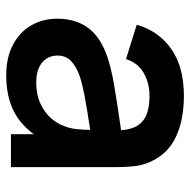

<svg xmlns="http://www.w3.org/2000/svg" viewBox="-17 -578 610 616"><g transform="rotate(90 288.0 -270.0)"><path d="M221.2 15Q164.4 15 123.4 -6.7Q82.4 -28.4 61.2 -65.6Q40 -102.8 40 -148Q40 -208.2 69.8 -248.1Q99.5 -288.1 162.8 -309.5Q199.7 -321.9 249.8 -330.7Q299.9 -339.4 392.2 -352.7Q404.6 -354.6 417.2 -356.2Q429.8 -357.9 441.7 -359.8L398.3 -335.7Q398.6 -373.6 387.6 -397.6Q376.7 -421.6 352.2 -433.1Q327.7 -444.7 287.3 -444.7Q247.2 -444.7 214.5 -426.3Q181.8 -407.9 169.5 -369.2L59.3 -403.7Q79.8 -474.4 137.4 -514.7Q195 -555 287.7 -555Q362.9 -555 416.5 -530.6Q470.1 -506.2 495.7 -454.5Q508.8 -428.8 512.5 -401Q516.2 -373.2 516.2 -331.3V0H410.5V-117.2L428 -97.8Q403.1 -58.6 373.7 -33.7Q344.3 -8.8 306.9 3.1Q269.5 15 221.2 15ZM245 -81.2Q283.4 -81.2 312.6 -94.9Q341.8 -108.6 359.5 -129Q377.2 -149.4 384.3 -170.7Q391.9 -188.3 394.3 -211.4Q396.7 -234.4 396.7 -261.5V-271.7L433.7 -260.5L390 -253.4Q322.3 -243.1 286 -236.1Q249.7 -229.1 223.5 -220.5Q191.2 -208.6 174.7 -191.8Q158.2 -174.9 158.2 -149.5Q158.2 -129.3 168.2 -113.9Q178.2 -98.5 197.6 -89.8Q217.1 -81.2 245 -81.2Z"/></g></svg>

Font: Hauora
Style: Regular
Weight: 400
Designer: Wayne Shih
Foundry: WCYS
Version: Version 1.001